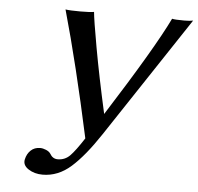

<svg xmlns="http://www.w3.org/2000/svg" viewBox="-50 -699 798 772"><g transform="rotate(5 349.5 -313.0)"><path d="M376 -161.1Q315.9 -70.3 263.9 -24.2Q211.9 22 149.4 22Q116.2 22 92 6.1Q67.9 -9.8 73.2 -33.2Q78.1 -55.7 93 -69.8Q107.9 -84 130.9 -84Q142.1 -84 154.8 -78.6Q167.5 -73.2 172.9 -64.9Q184.1 -44.9 204.6 -44.9Q233.9 -44.9 254.4 -65.9Q274.9 -86.9 308.1 -138.2Q244.6 -432.6 183.6 -647.9Q200.2 -645 243.2 -645Q281.2 -645 298.8 -647.9Q301.3 -617.7 321.3 -505.9Q341.3 -394 375 -242.7Q554.7 -525.4 613.8 -647.9Q625 -645 663.1 -645Q686 -645 698.7 -647.9Z"/></g></svg>

Font: Linux Biolinum
Style: Italic
Weight: 400
Italic angle: -12°
Designer: Philipp H. Poll
Foundry: Philipp H. Poll
Version: Version 1.1.3 ; ttfautohint (v0.9)